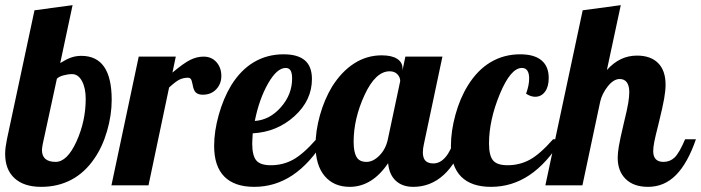

<svg xmlns="http://www.w3.org/2000/svg" viewBox="-27 -720 2724 746"><path d="M133 6Q66 6 29.5 -27.5Q-7 -61 -7 -122Q-7 -136 -5 -150Q-3 -164 0 -179L107 -680L255 -700L207 -475Q231 -490 249.5 -496.5Q268 -503 289 -503Q348 -503 377.5 -460.5Q407 -418 407 -332Q407 -273 389 -211Q371 -149 339 -103Q302 -49 250 -21.5Q198 6 133 6ZM136 -137Q136 -114 149.5 -102.5Q163 -91 189 -91Q234 -91 270 -170Q306 -249 306 -336Q306 -378 291.5 -405Q277 -432 253 -432Q237 -432 219 -427Q201 -422 194 -414L139 -160Q138 -154 137 -148Q136 -142 136 -137Z M550 0H406L512 -500H656L643 -438Q687 -475 712.5 -487.5Q738 -500 764 -500Q795 -500 814 -478.5Q833 -457 833 -425Q833 -394 813 -373Q793 -352 761 -352Q744 -352 734.5 -360Q725 -368 721 -393Q718 -409 714 -413.5Q710 -418 703 -418Q686 -418 671 -411Q656 -404 630 -380Z M1185 -413Q1185 -330 1117 -268.5Q1049 -207 955 -202Q954 -185 953.5 -176.5Q953 -168 953 -162Q953 -116 968.5 -97Q984 -78 1025 -78Q1072 -78 1111.5 -99.5Q1151 -121 1202 -179H1236Q1178 -85 1110 -39.5Q1042 6 961 6Q884 6 844.5 -34Q805 -74 805 -153Q805 -210 823 -274Q841 -338 871 -388Q908 -448 959.5 -478.5Q1011 -509 1075 -509Q1130 -509 1157.5 -485.5Q1185 -462 1185 -413ZM1083 -456Q1049 -456 1014.5 -395.5Q980 -335 963 -250Q1021 -254 1064.5 -303.5Q1108 -353 1108 -415Q1108 -436 1102 -446Q1096 -456 1083 -456Z M1537 -454V-447L1548 -500H1692L1620 -160Q1618 -151 1617 -143.5Q1616 -136 1616 -128Q1616 -106 1626 -95.5Q1636 -85 1657 -85Q1683 -85 1704 -109.5Q1725 -134 1738 -179H1780Q1748 -87 1697 -40.5Q1646 6 1579 6Q1536 6 1510.5 -18Q1485 -42 1481 -86Q1450 -40 1412.5 -17Q1375 6 1332 6Q1270 6 1234.5 -36Q1199 -78 1199 -155Q1199 -211 1216 -272Q1233 -333 1263 -383Q1300 -442 1349 -473.5Q1398 -505 1456 -505Q1495 -505 1516 -491.5Q1537 -478 1537 -454ZM1528 -405Q1528 -420 1517 -431.5Q1506 -443 1487 -443Q1432 -443 1389.5 -351Q1347 -259 1347 -169Q1347 -130 1358 -110.5Q1369 -91 1397 -91Q1423 -91 1447.5 -116Q1472 -141 1480 -179Z M2105 -417Q2105 -383 2090.5 -363.5Q2076 -344 2052 -344Q2044 -344 2035 -347Q2026 -350 2017 -356Q2023 -372 2026 -387Q2029 -402 2029 -415Q2029 -435 2022 -445.5Q2015 -456 2001 -456Q1957 -456 1915 -354.5Q1873 -253 1873 -162Q1873 -116 1888.5 -97Q1904 -78 1945 -78Q1992 -78 2031.5 -99.5Q2071 -121 2122 -179H2156Q2098 -85 2030 -39.5Q1962 6 1881 6Q1804 6 1764.5 -34Q1725 -74 1725 -153Q1725 -210 1742.5 -274Q1760 -338 1791 -388Q1828 -448 1879.5 -478.5Q1931 -509 1994 -509Q2049 -509 2077 -485.5Q2105 -462 2105 -417Z M2373 -107Q2373 -125 2377.5 -152Q2382 -179 2396 -238Q2410 -295 2414 -320Q2418 -345 2418 -362Q2418 -387 2408.5 -400Q2399 -413 2381 -413Q2357 -413 2334.5 -384.5Q2312 -356 2305 -325L2236 0H2092L2237 -680L2385 -700L2331 -448Q2356 -476 2385 -490Q2414 -504 2448 -504Q2501 -504 2530 -475Q2559 -446 2559 -391Q2559 -368 2553.5 -336.5Q2548 -305 2532 -240Q2519 -189 2515 -168Q2511 -147 2511 -133Q2511 -112 2521 -101.5Q2531 -91 2551 -91Q2576 -91 2594 -108Q2612 -125 2635 -179H2677Q2645 -86 2599.5 -40Q2554 6 2491 6Q2435 6 2404 -24.5Q2373 -55 2373 -107Z"/></svg>

Font: Galada
Style: Regular
Weight: 400
Designer: Latin by Pablo Impallari, Bengali by Jeremie Hornus, Yoann Minet, and Juan Bruce
Foundry: black foundry
Version: Version 1.261;PS 1.261;hotconv 1.0.86;makeotf.lib2.5.63406